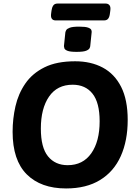

<svg xmlns="http://www.w3.org/2000/svg" viewBox="-20 -1053 771 1081"><path d="M294 -938Q262 -938 268 -978L270 -993Q272 -1010 279.5 -1021.5Q287 -1033 304 -1033H575Q589 -1033 596.5 -1023.5Q604 -1014 601 -993L599 -978Q597 -959 589.5 -948.5Q582 -938 565 -938ZM411 -761Q375 -761 360 -767Q345 -773 342.5 -781Q340 -789 340 -793L348 -871Q349 -876 353 -883.5Q357 -891 373 -897Q389 -903 426 -903Q461 -903 476 -897.5Q491 -892 494 -884.5Q497 -877 496 -871L488 -793Q488 -790 484.5 -782Q481 -774 465.5 -767.5Q450 -761 411 -761ZM352 8Q210 8 130.5 -71.5Q51 -151 51 -311Q51 -384 67 -454.5Q83 -525 122.5 -582.5Q162 -640 230.5 -674Q299 -708 403 -708Q492 -708 558.5 -672.5Q625 -637 662 -564Q699 -491 699 -378Q699 -261 660 -174Q621 -87 543.5 -39.5Q466 8 352 8ZM361 -123Q447 -123 494 -190Q541 -257 541 -370Q541 -475 501 -525.5Q461 -576 389 -576Q302 -576 256 -509Q210 -442 210 -329Q210 -222 250.5 -172.5Q291 -123 361 -123Z"/></svg>

Font: Asap
Style: Bold Italic
Weight: 700
Italic angle: -6°
Designer: Pablo Cosgaya
Foundry: Omnibus-Type
Version: Version 3.001; ttfautohint (v1.8.3)